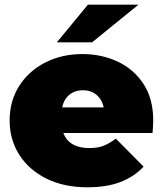

<svg xmlns="http://www.w3.org/2000/svg" viewBox="-20 -787 693 817"><path d="M352 10Q252 10 177.5 -27Q103 -64 62 -128.5Q21 -193 21 -274Q21 -357 61.5 -421Q102 -485 172.5 -521Q243 -557 331 -557Q412 -557 480.5 -525Q549 -493 590.5 -430Q632 -367 632 -274Q632 -262 631 -247.5Q630 -233 629 -221H208V-330H509L424 -301Q424 -333 412.5 -355.5Q401 -378 381 -390.5Q361 -403 333 -403Q305 -403 284.5 -390.5Q264 -378 253 -355.5Q242 -333 242 -301V-267Q242 -232 256 -207Q270 -182 296 -169.5Q322 -157 359 -157Q397 -157 421.5 -167Q446 -177 473 -197L591 -78Q551 -35 492.5 -12.5Q434 10 352 10ZM222 -607 354 -767H569L372 -607Z"/></svg>

Font: MOST Montserrat Black
Style: Regular
Weight: 900
Designer: Julieta Ulanovsky
Foundry: Julieta Ulanovsky
Version: Version 8.000;March 11, 2024;FontCreator 15.0.0.2926 64-bit